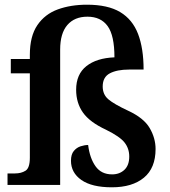

<svg xmlns="http://www.w3.org/2000/svg" viewBox="-20 -787 724 817"><path d="M456 10Q371 10 326.5 -21Q282 -52 282 -103Q282 -130 294 -144.5Q306 -159 323 -164.5Q340 -170 355 -170Q362 -114 386.5 -79.5Q411 -45 457 -45Q489 -45 509.5 -64.5Q530 -84 530 -121Q530 -155 510 -180.5Q490 -206 431 -235Q362 -267 333 -308Q304 -349 304 -405Q304 -471 347.5 -505.5Q391 -540 467 -543Q467 -636 438 -676Q409 -716 352 -716Q297 -716 266.5 -680.5Q236 -645 236 -576V0H12V-49H44Q70 -49 88.5 -60.5Q107 -72 107 -116V-475H26V-536H107V-554Q107 -633 139 -680Q171 -727 226 -747Q281 -767 350 -767Q439 -767 491.5 -735.5Q544 -704 567.5 -642.5Q591 -581 591 -491H529Q478 -491 447.5 -475Q417 -459 417 -419Q417 -385 441 -364.5Q465 -344 525 -316Q592 -285 617 -242Q642 -199 642 -153Q642 -72 592.5 -31Q543 10 456 10Z"/></svg>

Font: Noto Serif Thai SemiBold
Style: Regular
Weight: 600
Designer: Monotype Design Team
Foundry: Monotype Imaging Inc.
Version: Version 2.001; ttfautohint (v1.8.4.7-5d5b)